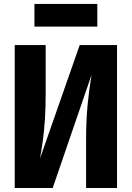

<svg xmlns="http://www.w3.org/2000/svg" viewBox="-20 -935 655 955"><path d="M53.3 0V-710.8H207.2V-469.7Q207.2 -396.4 203.3 -339.5Q199.5 -282.6 193.1 -236.2Q186.7 -189.7 179 -146.7L376.4 -710.8H562.1V0H408.2V-235.9Q408.2 -339.5 416.2 -418.2Q424.1 -496.9 435.4 -562.6L242.1 0ZM464.1 -802.6H151.3V-915.4H464.1Z"/></svg>

Font: FiraCode Nerd Font Mono
Style: Bold
Weight: 700
Monospace: yes
Designer: Carrois Corporate, Edenspiekermann AG, Nikita Prokopov
Foundry: Carrois Corporate, Edenspiekermann AG, Nikita Prokopov
Version: Version 6.002;Nerd Fonts 3.3.0